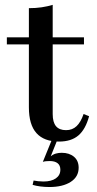

<svg xmlns="http://www.w3.org/2000/svg" viewBox="-20 -569 399 787"><path d="M221.8 11.3Q160.5 11.3 129.4 -23.4Q98.4 -58.1 98.4 -129V-387.1H8.1V-416.1H98.4V-535.5Q126.6 -535.5 150.8 -539.1Q175 -542.7 196 -549.2V-416.1H324.2V-387.1H196V-101.6Q196 -67.7 209.7 -51.6Q223.4 -35.5 250.8 -35.5Q276.6 -35.5 294 -52Q311.3 -68.5 322.6 -101.6L345.2 -92.7Q330.6 -38.7 301.2 -13.7Q271.8 11.3 221.8 11.3ZM182.3 197.6Q163.7 197.6 145.2 195.2Q126.6 192.7 113.7 188.7L117.7 171Q125.8 172.6 136.7 173.8Q147.6 175 158.1 175Q190.3 175 208.9 162.1Q227.4 149.2 227.4 126.6Q227.4 108.9 216.1 100Q204.8 91.1 183.9 91.1Q175.8 91.1 168.1 91.9Q160.5 92.7 155.6 94.4L196.8 -6.5H219.4L187.9 71.8Q197.6 63.7 208.9 60.5Q220.2 57.3 233.1 57.3Q263.7 57.3 283.1 73.4Q302.4 89.5 302.4 118.5Q302.4 155.6 269.8 176.6Q237.1 197.6 182.3 197.6Z"/></svg>

Font: Playfair SemiBold
Style: Regular
Weight: 600
Designer: Claus Eggers Sørensen
Foundry: Claus Eggers Sørensen
Version: Version 2.001;gftools[0.9.30]